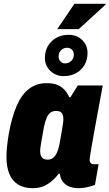

<svg xmlns="http://www.w3.org/2000/svg" viewBox="-20 -977 575 1009"><path d="M153 12Q108 12 76.5 -6.5Q45 -25 29.5 -62Q14 -99 14 -151Q14 -177 17 -207Q20 -237 26 -273Q42 -362 68 -421.5Q94 -481 133 -510.5Q172 -540 226 -540Q259 -540 281 -531Q303 -522 318.5 -505.5Q334 -489 344 -466H350L389 -528H520L496 -398Q492 -376 486 -344Q480 -312 474 -278Q468 -244 462.5 -213Q457 -182 454 -161.5Q451 -141 451 -138Q451 -126 457 -120Q463 -114 472 -114H498L479 -5Q459 2 436.5 7Q414 12 394 12Q366 12 343.5 3Q321 -6 308 -25Q302 -33 299 -43Q296 -53 294 -64L289 -65Q266 -33 232 -10.5Q198 12 153 12ZM230 -138Q244 -138 254 -144Q264 -150 271.5 -161Q279 -172 284.5 -188.5Q290 -205 294 -226Q302 -275 306.5 -299.5Q311 -324 312 -334.5Q313 -345 313 -350Q313 -364 309.5 -374Q306 -384 297.5 -389Q289 -394 275 -394Q257 -394 245 -385Q233 -376 225 -357.5Q217 -339 211 -310Q202 -259 197.5 -234Q193 -209 192 -199Q191 -189 191 -184Q191 -161 200.5 -149.5Q210 -138 230 -138ZM315 -577Q273 -577 244.5 -604.5Q216 -632 216 -672Q216 -726 251.5 -760Q287 -794 341 -794Q384 -794 412 -766.5Q440 -739 440 -699Q440 -663 424 -635.5Q408 -608 380 -592.5Q352 -577 315 -577ZM322 -644Q335 -644 345.5 -650Q356 -656 362 -666.5Q368 -677 368 -690Q368 -706 358 -716Q348 -726 333 -726Q320 -726 310 -720Q300 -714 294 -704Q288 -694 288 -680Q288 -664 298 -654Q308 -644 322 -644ZM281 -824 371 -957H535V-953L394 -824Z"/></svg>

Font: Archivo Condensed Black
Style: Italic
Weight: 900
Width: 3
Italic angle: -10°
Designer: Hector Gatti
Foundry: Omnibus-Type
Version: Version 2.001